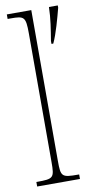

<svg xmlns="http://www.w3.org/2000/svg" viewBox="-87 -798 407 835"><g transform="rotate(-10 116.0 -380.0)"><path d="M7 0H196V-20H192C119 -20 115 -24 115 -94V-760H7V-740H20C80 -740 87 -736 87 -662V-94C87 -24 83 -20 10 -20H7ZM176 -613V-600H184C203 -640 221 -708 232 -750V-760H193C192 -709 184 -662 176 -613Z"/></g></svg>

Font: Noto Serif Bengali ExtraCondensed Thin
Style: Regular
Weight: 100
Width: 2
Designer: Juan Bruce, Universal Thirst, Indian Type Foundry and the Monotype Design Team.
Foundry: Monotype Imaging Inc.
Version: Version 2.003